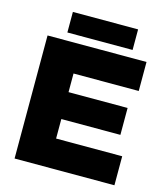

<svg xmlns="http://www.w3.org/2000/svg" viewBox="-124 -958 924 1055"><g transform="rotate(15 337.5 -430.5)"><path d="M250 -276H586V-429H250V-535H621V-700H58V0H626V-165H250ZM530 -861H159V-744H530Z"/></g></svg>

Font: Geom Black
Style: Bold
Weight: 900
Version: Version 1.102